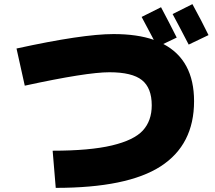

<svg xmlns="http://www.w3.org/2000/svg" viewBox="-20 -870 1040 930"><path d="M990 -700 894 -654Q840 -758 816 -802L912 -850Q958 -766 990 -700ZM100 -455 60 -635Q380 -705 530 -705Q645 -705 725 -677Q692 -740 666 -788L760 -835Q801 -758 836 -688L771 -657Q920 -579 920 -380Q920 -169 758.5 -64.5Q597 40 250 40L235 -140Q415 -140 522 -165.5Q629 -191 672 -238Q715 -285 715 -360Q715 -444 667.5 -482Q620 -520 510 -520Q399 -520 100 -455Z"/></svg>

Font: M PLUS 1p Black
Style: Regular
Weight: 900
Version: Version 1.061